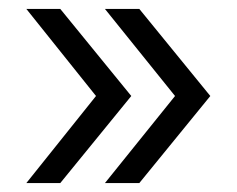

<svg xmlns="http://www.w3.org/2000/svg" viewBox="-20 -475 530 430"><path d="M195 -260 39 -455H115L274 -260L115 -65H39ZM372 -260 215 -455H292L451 -260L292 -65H215Z"/></svg>

Font: Sarabun Light
Style: Regular
Weight: 300
Designer: Suppakit Chalermlarp | Katatrad Co.,Ltd.
Foundry: Cadson Demak Co.,Ltd.
Version: Version 1.000; ttfautohint (v1.6)